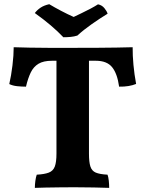

<svg xmlns="http://www.w3.org/2000/svg" viewBox="-20 -908 705 931"><path d="M232.2 -613.4Q190.8 -613.4 166.6 -598.8Q142.4 -584.2 128.9 -556.1Q115.4 -528 106 -487.8Q84.8 -487.8 63 -490.1Q41.2 -492.4 25 -500.4Q34.4 -541.2 40.4 -590.5Q46.4 -639.8 46.4 -679Q82.8 -678 123.6 -677Q164.4 -676 215.8 -676Q267.2 -676 336.2 -676Q398.8 -676 450.8 -676.3Q502.8 -676.6 545 -677.3Q587.2 -678 623.2 -679Q622.8 -639.4 627.1 -593.3Q631.4 -547.2 640 -501Q623.6 -494.2 602.9 -490.8Q582.2 -487.4 557.6 -487.8Q548.8 -551.2 523.6 -582.3Q498.4 -613.4 444.6 -613.4ZM253.8 -644.2H411.4V-163Q411.4 -122.2 418.3 -100.7Q425.2 -79.2 444.4 -71.1Q463.6 -63 501.4 -61Q505.6 -50 507.5 -31.8Q509.4 -13.6 509.4 3Q479.8 2 435.3 1Q390.8 0 340 0Q306.4 0 269.7 0.5Q233 1 201.2 1.5Q169.4 2 149 3Q149 -13 151.5 -31.2Q154 -49.4 158.2 -61Q195.6 -63 216.7 -71.1Q237.8 -79.2 245.8 -100.7Q253.8 -122.2 253.8 -163ZM287.2 -727.4Q260.8 -755.4 226 -785Q191.2 -814.6 148.8 -844.8Q160.4 -860 177.2 -871.1Q194 -882.2 218.8 -887.6Q244.4 -872.2 276.2 -855.5Q308 -838.8 337.2 -825.8Q352.4 -833.4 374.5 -843.7Q396.6 -854 418.4 -865.7Q440.2 -877.4 455.2 -887Q474 -883.2 485.9 -868.9Q497.8 -854.6 501.8 -841.6Q464.8 -819 425 -791.1Q385.2 -763.2 355.2 -735.6Q339.4 -730.6 322.1 -729Q304.8 -727.4 287.2 -727.4Z"/></svg>

Font: Vollkorn
Style: Regular
Weight: 400
Designer: Friedrich Althausen
Foundry: Friedrich Althausen
Version: Version 4.104